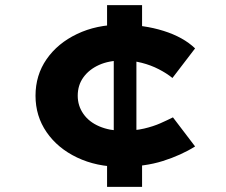

<svg xmlns="http://www.w3.org/2000/svg" viewBox="-20 -726 879 746"><path d="M449 -78Q355 -78 279.5 -114Q204 -150 161 -212.5Q118 -275 118 -354Q118 -434 161 -496Q204 -558 279.5 -594Q355 -630 449 -630Q539 -630 615.5 -606Q692 -582 738 -538L650 -423Q628 -441 597 -457Q566 -473 530.5 -482Q495 -491 456 -491Q403 -491 364.5 -473.5Q326 -456 304 -425.5Q282 -395 282 -354Q282 -315 304 -283.5Q326 -252 366 -235Q406 -218 456 -218Q504 -218 540 -226.5Q576 -235 603 -247Q630 -259 652 -270L738 -157Q684 -123 613 -100.5Q542 -78 449 -78ZM396 0V-108L422 -146V-556L396 -606V-706H532V-605L510 -559V-143L532 -107V0Z"/></svg>

Font: Lexend Tera
Style: Bold
Weight: 700
Designer: Bonnie Shaver-Troup, Thomas Jockin
Foundry: Lexend
Version: Version 1.007